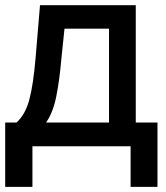

<svg xmlns="http://www.w3.org/2000/svg" viewBox="-23 -566 641 743"><path d="M-2.9 157.2V-91.8H41Q75.2 -123 90.6 -180.9Q106 -238.8 114.7 -341.8L131.8 -545.9H502.4V-91.8H586.4V157.2H482.4V0H102.5V157.2ZM155.3 -91.8H398.9V-455.1H226.6L214.8 -341.8Q207.5 -255.9 194.8 -192.9Q182.1 -129.9 155.3 -91.8Z"/></svg>

Font: Inter Tight Medium
Style: Regular
Weight: 500
Designer: Rasmus Andersson
Foundry: rsms
Version: Version 3.004; ttfautohint (v1.8.4.7-5d5b)